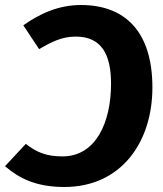

<svg xmlns="http://www.w3.org/2000/svg" viewBox="-34 -731 649 766"><path d="M223 15C448 15 574 -162 574 -382C574 -606 464 -711 289 -711C199 -711 124 -676 59 -630L122 -535C172 -564 213 -585 268 -585C371 -585 409 -514 409 -397C409 -245 350 -107 215 -107C147 -107 109 -126 69 -157L-14 -68C42 -20 109 15 223 15Z"/></svg>

Font: Fira Sans
Style: Bold Italic
Weight: 700
Italic angle: -8°
Designer: bBox Type GmbH & Carrois Corporate GbR & Edenspiekermann AG
Foundry: bBox Type GmbH & Carrois Corporate GbR & Edenspiekermann AG
Version: Version 4.301;PS 004.301;hotconv 1.0.88;makeotf.lib2.5.64775